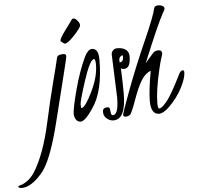

<svg xmlns="http://www.w3.org/2000/svg" viewBox="-262 -691 1166 1138"><g transform="rotate(-5 321.5 -122.0)"><path d="M152.3 -373.5C151.7 -382.6 146.8 -387.4 137.7 -387.7C117.2 -387.7 104.5 -384 99.6 -376.5C97.7 -373.5 95.6 -366.6 93.5 -355.7C91.4 -344.8 80.7 -302.4 61.5 -228.5C42.3 -154.6 23.4 -75 4.9 10.3C-21.8 131.7 -56.3 226.4 -98.6 294.4C-113.9 319.2 -133.1 338.4 -156.2 352.1C-166.7 358.2 -176.2 362.3 -184.8 364.3C-193.4 366.2 -197.9 368.5 -198.2 371.1C-198.2 377.9 -191.2 381.3 -177.2 381.3C-147.3 381.3 -114.6 364.1 -79.1 329.6C-62.8 313.6 -49.2 297 -38.1 279.8C-5.5 228.4 26.7 138.3 58.6 9.8L129.4 -274.9C144.7 -336.1 152.3 -369 152.3 -373.5ZM149.9 -448.2C162.6 -448.6 181.6 -462.5 207 -490C232.4 -517.5 246.3 -535.9 248.8 -545.2C251.2 -554.4 247.1 -565.4 236.3 -578.1C227.9 -587.9 220.9 -592.7 215.3 -592.5C209.8 -592.4 206.1 -591.1 204.1 -588.9C200.5 -582.7 186.6 -563.3 162.4 -530.8C138.1 -498.2 126 -477.5 126 -468.8C126 -465.5 129.9 -461.1 137.7 -455.6C144.2 -451 148.3 -448.6 149.9 -448.2Z M313.5 -342.8C320 -342.4 323.2 -331.2 323.2 -309.1C323.2 -260.3 308.8 -206.5 279.8 -147.7C250.8 -88.9 229.5 -59.6 215.8 -59.6C213.2 -59.6 211.9 -66.7 211.9 -81.1C211.9 -95.4 224.8 -141.9 250.5 -220.7C276.2 -299.5 297.2 -340.2 313.5 -342.8ZM305.7 -403.3C290.7 -403 276 -388.2 261.7 -358.9C236.7 -305.8 214.4 -243 195.1 -170.4C175.7 -97.8 166 -49.6 166 -25.9C169.3 2.8 181.5 18.2 202.6 20.5C219.9 20.5 242.7 0 271 -41L277.8 -51.3C323.4 -115.1 346.2 -210.9 346.2 -338.9C346.2 -366.9 340.5 -385.7 329.1 -395.5C322.6 -400.7 314.8 -403.3 305.7 -403.3Z M525.9 -341.3C525.9 -364.1 514.3 -380 491.2 -389.2C481.4 -392.7 470.1 -394.5 457 -394.5C444 -394.5 433.9 -389.2 426.8 -378.4C423.2 -373.2 421.4 -367.2 421.4 -360.4L431.2 -101.6C430.8 -34.8 419.4 -1.3 397 -1C389.8 -1 385.8 -7.5 385 -20.5C384.2 -33.5 382.8 -41.7 380.9 -45.2C378.9 -48.6 375.2 -50.5 369.6 -50.8C350.1 -50.5 340.2 -42.6 339.8 -27.3C339.8 -6.5 348.8 9.4 366.7 20.5C376.5 26.7 387 29.8 398.4 29.8C447.6 29.8 472.2 -21.8 472.2 -125C472.2 -166.7 470.9 -216.1 468.3 -273.4C474.1 -270.2 480.3 -268.6 486.8 -268.6C512.9 -268.6 525.9 -292.8 525.9 -341.3ZM486.8 -336.9C486.2 -320.3 478.7 -310.9 464.4 -308.6C463.7 -310.5 463.4 -315.9 463.4 -324.7C463.4 -333.5 467.4 -340.8 475.6 -346.7C478.5 -349 481.8 -350.1 485.4 -350.1Z M617.2 -290C679 -441.4 722.3 -539.1 747.1 -583L753.9 -594.7C755.9 -598.6 756.8 -602.2 756.8 -605.5C756.8 -614.6 750 -620.9 736.3 -624.5C731.4 -625.8 726.6 -626.5 721.7 -626.5C707 -626.1 698.6 -621.4 696.3 -612.3C690.1 -582.4 665.6 -519.2 622.8 -422.9C580 -326.5 541.7 -233.1 507.8 -142.6C474 -52.1 457.2 -3.4 457.5 3.4C457.8 10.3 462.8 13.8 472.4 13.9C482 14.1 490.7 11.2 498.5 5.4C505.4 -1.1 517.9 -29.9 536.1 -81.1C553.7 -130.5 570.6 -168.3 586.9 -194.3C603.5 -220.4 622.2 -236.8 643.1 -243.7C629.1 -165.9 622.1 -105.8 622.1 -63.5C622.7 -12 638.8 13.8 670.4 14.2C691.9 14.2 719.3 -4.6 752.7 -42C786.1 -79.4 811 -119.5 827.6 -162.1C836.4 -184.2 840.8 -203.5 840.8 -219.7C840.2 -225.9 837.7 -229.5 833.5 -230.5C825.4 -230.5 818.2 -225.1 812 -214.4C770.7 -131.3 740.4 -78.3 721.2 -55.2C700 -29.5 684.4 -16.6 674.3 -16.6C668.5 -17.3 665.5 -27.8 665.5 -48.3C665.5 -99.1 675.3 -165.5 694.8 -247.6C702.6 -281.4 708.8 -304.5 713.4 -316.9C717.9 -329.3 720.2 -337.2 720.2 -340.8C719.6 -353.8 712.7 -360.4 699.7 -360.6C686.7 -360.8 676.9 -357.7 670.4 -351.6L661.1 -341.8C656.2 -336.6 647.8 -326.8 635.7 -312.5C623.7 -297.9 617.5 -290.4 617.2 -290Z"/></g></svg>

Font: Kristi
Style: Medium
Weight: 400
Italic angle: -15°
Version: Version 1.003